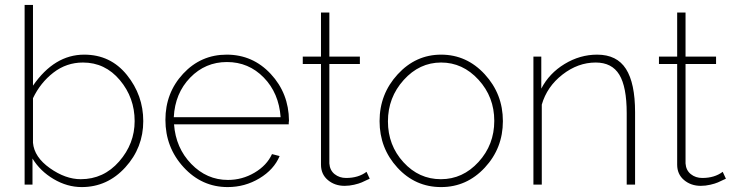

<svg xmlns="http://www.w3.org/2000/svg" viewBox="-20 -750 2976 780"><path d="M312 10Q253 10 198 -22.5Q143 -55 112 -106V0H80V-730H114V-402Q201 -528 322 -528Q429 -528 495.5 -445.5Q562 -363 562 -258Q562 -150 489 -70Q416 10 312 10ZM308 -22Q401 -22 464 -94Q527 -166 527 -258Q527 -353 467 -424.5Q407 -496 317 -496Q250 -496 197 -455Q144 -414 114 -351V-170Q119 -112 182.5 -67Q246 -22 308 -22Z M905 10Q800 10 726 -70.5Q652 -151 652 -263Q652 -373 724 -450.5Q796 -528 901 -528Q1007 -528 1080 -449.5Q1153 -371 1154 -260Q1154 -258 1153 -252V-245H687Q694 -149 757 -84Q820 -19 906 -19Q964 -19 1014 -48.5Q1064 -78 1085 -124L1116 -116Q1093 -61 1034 -25.5Q975 10 905 10ZM686 -274H1120Q1113 -372 1051.5 -435Q990 -498 902 -498Q814 -498 752.5 -434.5Q691 -371 686 -274Z M1469 -52 1482 -24 1471 -19Q1461 -14 1449.5 -9Q1438 -4 1418.5 0.5Q1399 5 1380 5Q1340 5 1312 -18.5Q1284 -42 1284 -81V-490H1210V-520H1284V-699H1318V-520H1442V-490H1318V-86Q1320 -58 1339.5 -42.5Q1359 -27 1386 -27Q1436 -27 1469 -52Z M1772 10Q1667 10 1594.5 -69Q1522 -148 1522 -258Q1522 -368 1595.5 -448Q1669 -528 1772 -528Q1876 -528 1949.5 -448Q2023 -368 2023 -258Q2023 -148 1949.5 -69Q1876 10 1772 10ZM1620 -425Q1556 -354 1556 -257Q1556 -160 1619 -91Q1682 -22 1771 -22Q1860 -22 1924 -92Q1988 -162 1988 -259Q1988 -356 1924 -426Q1860 -496 1772 -496Q1684 -496 1620 -425Z M2560 -294V0H2526V-290Q2526 -397 2496 -446.5Q2466 -496 2400 -496Q2328 -496 2265 -447Q2202 -398 2181 -325V0H2147V-520H2179V-390Q2211 -452 2273.5 -490Q2336 -528 2406 -528Q2486 -528 2523 -470Q2560 -412 2560 -294Z M2916 -52 2929 -24 2918 -19Q2908 -14 2896.5 -9Q2885 -4 2865.5 0.5Q2846 5 2827 5Q2787 5 2759 -18.5Q2731 -42 2731 -81V-490H2657V-520H2731V-699H2765V-520H2889V-490H2765V-86Q2767 -58 2786.5 -42.5Q2806 -27 2833 -27Q2883 -27 2916 -52Z"/></svg>

Font: Raleway
Style: ExtraLight
Weight: 200
Designer: Matt McInerney, Pablo Impallari, Rodrigo Fuenzalida
Foundry: Matt McInerney, Pablo Impallari, Rodrigo Fuenzalida
Version: Version 2.001